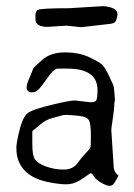

<svg xmlns="http://www.w3.org/2000/svg" viewBox="-20 -599 435 624"><path d="M204.1 -572.3 316.4 -579.1Q361.8 -574.7 361.8 -553.2Q361.8 -550.3 361.3 -547.9Q359.9 -539.6 356.9 -531.7Q353.5 -523.4 338.4 -521.5L244.1 -510.7L195.3 -515.6L135.7 -511.7Q95.2 -511.7 95.2 -536.6Q95.2 -540 95.2 -542.5Q93.8 -561 103 -566.7Q112.3 -572.3 204.1 -572.3ZM296.9 -306.6Q296.9 -376 199.2 -376Q199.2 -376 167 -376Q155.3 -376 134.3 -345.7Q113.3 -315.4 104 -307.1Q94.7 -298.8 83 -298.8Q73.2 -298.8 68.4 -306.6Q66.4 -309.6 66.4 -314.5Q66.4 -322.3 70.3 -333Q86.9 -374 88.9 -377.9Q89.8 -379.9 117.2 -404.3Q144.5 -428.7 190.9 -428.7Q237.3 -428.7 270 -413.1Q302.7 -397.5 312 -388.7Q321.3 -379.9 334.5 -352.1Q347.7 -324.2 348.6 -321.3Q349.6 -318.4 351.6 -300.8Q353.5 -277.3 353.5 -273.4Q352.5 -268.6 351.6 -263.7Q351.6 -247.1 346.7 -213.9Q341.8 -183.6 341.8 -177.7Q341.8 -176.8 341.8 -175.8L349.6 -54.7Q350.6 -42 361.3 -31.2L365.2 -28.3L355.5 -10.7Q347.7 4.9 336.9 4.9Q336.9 4.9 335.9 4.9Q326.2 4.9 308.6 -5.4Q291 -15.6 284.2 -27.3Q279.3 -35.2 275.4 -36.1Q271.5 -35.2 269.5 -33.2Q261.7 -27.3 240.7 -13.7Q219.7 0 195.3 0Q170.9 0 133.8 -7.8Q48.8 -26.4 35.2 -93.8Q33.2 -104.5 33.2 -120.1Q33.2 -135.7 44.4 -179.7Q55.7 -223.6 74.2 -234.4Q92.8 -245.1 149.9 -258.8Q207 -272.5 222.7 -272.5L274.4 -266.6Q286.1 -266.6 291.5 -271Q296.9 -275.4 296.9 -306.6ZM107.4 -191.4 85 -172.9V-129.9Q85 -92.8 94.2 -80.1Q103.5 -67.4 130.4 -57.6Q157.2 -47.9 187 -47.9Q216.8 -47.9 231.9 -68.8Q247.1 -89.8 260.3 -103Q273.4 -116.2 274.4 -122.6Q275.4 -128.9 275.4 -160.6Q275.4 -192.4 270 -206.1Q264.6 -219.7 234.9 -222.7Q205.1 -225.6 195.3 -225.6Q185.5 -225.6 180.2 -223.6Q174.8 -221.7 151.4 -215.8Q127.9 -210 107.4 -191.4Z"/></svg>

Font: Drukaatie burti
Style: Light
Weight: 300
Version: Version 0.14